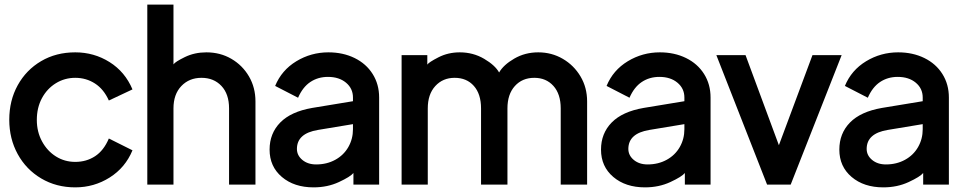

<svg xmlns="http://www.w3.org/2000/svg" viewBox="-20 -787 4167 829"><path d="M20 -270Q20 -353 56.5 -419Q93 -485 157.5 -523Q222 -561 305 -561Q386 -561 453 -519Q520 -477 552 -401L450 -353Q428 -402 390 -426.5Q352 -451 305 -451Q259 -451 221 -427.5Q183 -404 161 -363Q139 -322 139 -269Q139 -218 161.5 -176.5Q184 -135 221.5 -111.5Q259 -88 305 -88Q353 -88 390.5 -112.5Q428 -137 450 -189L552 -138Q521 -63 453.5 -20.5Q386 22 305 22Q223 22 158 -16.5Q93 -55 56.5 -121.5Q20 -188 20 -270Z M616 -767H729V-509Q736 -520 778 -540.5Q820 -561 871 -561Q931 -561 979 -533Q1027 -505 1055 -457Q1083 -409 1083 -349V10H969V-319Q969 -381 936 -416Q903 -451 850 -451Q797 -451 763 -415.5Q729 -380 729 -319V10H616Z M1144 -141Q1144 -211 1190 -258Q1236 -305 1328 -321L1504 -350V-366Q1504 -405 1474 -430Q1444 -455 1396 -455Q1353 -455 1320 -433Q1287 -411 1267 -365L1168 -416Q1196 -484 1259.5 -522.5Q1323 -561 1398 -561Q1461 -561 1511 -536.5Q1561 -512 1589 -467.5Q1617 -423 1617 -366V10H1506V-40Q1493 -24 1443.5 -1Q1394 22 1334 22Q1250 22 1197 -23Q1144 -68 1144 -141ZM1345 -77Q1391 -77 1427.5 -97Q1464 -117 1484 -152Q1504 -187 1504 -229V-251L1353 -226Q1262 -211 1262 -144Q1262 -116 1285.5 -96.5Q1309 -77 1345 -77Z M1714 -549H1825V-508Q1831 -518 1873 -539.5Q1915 -561 1965 -561Q2023 -561 2070.5 -533Q2118 -505 2135 -474Q2154 -507 2200.5 -534Q2247 -561 2304 -561Q2362 -561 2410 -533Q2458 -505 2486.5 -457Q2515 -409 2515 -349V10H2401V-319Q2401 -381 2369.5 -416Q2338 -451 2287 -451Q2235 -451 2203 -415.5Q2171 -380 2171 -319V10H2057V-319Q2057 -381 2026 -416Q1995 -451 1943 -451Q1892 -451 1859.5 -415.5Q1827 -380 1827 -319V10H1714Z M2575 -141Q2575 -211 2621 -258Q2667 -305 2759 -321L2935 -350V-366Q2935 -405 2905 -430Q2875 -455 2827 -455Q2784 -455 2751 -433Q2718 -411 2698 -365L2599 -416Q2627 -484 2690.5 -522.5Q2754 -561 2829 -561Q2892 -561 2942 -536.5Q2992 -512 3020 -467.5Q3048 -423 3048 -366V10H2937V-40Q2924 -24 2874.5 -1Q2825 22 2765 22Q2681 22 2628 -23Q2575 -68 2575 -141ZM2776 -77Q2822 -77 2858.5 -97Q2895 -117 2915 -152Q2935 -187 2935 -229V-251L2784 -226Q2693 -211 2693 -144Q2693 -116 2716.5 -96.5Q2740 -77 2776 -77Z M3073 -549H3199L3343 -160L3488 -549H3614L3394 10H3292Z M3604 -141Q3604 -211 3650 -258Q3696 -305 3788 -321L3964 -350V-366Q3964 -405 3934 -430Q3904 -455 3856 -455Q3813 -455 3780 -433Q3747 -411 3727 -365L3628 -416Q3656 -484 3719.5 -522.5Q3783 -561 3858 -561Q3921 -561 3971 -536.5Q4021 -512 4049 -467.5Q4077 -423 4077 -366V10H3966V-40Q3953 -24 3903.5 -1Q3854 22 3794 22Q3710 22 3657 -23Q3604 -68 3604 -141ZM3805 -77Q3851 -77 3887.5 -97Q3924 -117 3944 -152Q3964 -187 3964 -229V-251L3813 -226Q3722 -211 3722 -144Q3722 -116 3745.5 -96.5Q3769 -77 3805 -77Z"/></svg>

Font: BLUETTI 2.0 Medium
Style: Italic
Weight: 500
Designer: Stijn de Vries
Foundry: tokotype
Version: Version 2.005;October 31, 2023;FontCreator 14.0.0.2814 64-bi